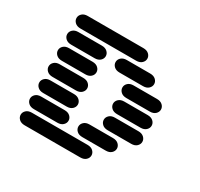

<svg xmlns="http://www.w3.org/2000/svg" viewBox="-172 -1082 1345 1289"><g transform="rotate(30 500.0 -437.0)"><path d="M159.2 -13.7H590.8Q618.2 -13.7 633.8 -28.3Q649.4 -43 649.4 -62.5Q649.4 -82 633.8 -96.7Q618.2 -111.3 590.8 -111.3H159.2Q131.8 -111.3 116.2 -96.7Q100.6 -82 100.6 -62.5Q100.6 -43 116.2 -28.3Q131.8 -13.7 159.2 -13.7ZM159.2 -138.7H340.8Q368.2 -138.7 383.8 -153.3Q399.4 -168 399.4 -187.5Q399.4 -207 383.8 -221.7Q368.2 -236.3 340.8 -236.3H159.2Q131.8 -236.3 116.2 -221.7Q100.6 -207 100.6 -187.5Q100.6 -168 116.2 -153.3Q131.8 -138.7 159.2 -138.7ZM534.2 -138.7H715.8Q743.2 -138.7 758.8 -153.3Q774.4 -168 774.4 -187.5Q774.4 -207 758.8 -221.7Q743.2 -236.3 715.8 -236.3H534.2Q506.8 -236.3 491.2 -221.7Q475.6 -207 475.6 -187.5Q475.6 -168 491.2 -153.3Q506.8 -138.7 534.2 -138.7ZM159.2 -263.7H340.8Q368.2 -263.7 383.8 -278.3Q399.4 -293 399.4 -312.5Q399.4 -332 383.8 -346.7Q368.2 -361.3 340.8 -361.3H159.2Q131.8 -361.3 116.2 -346.7Q100.6 -332 100.6 -312.5Q100.6 -293 116.2 -278.3Q131.8 -263.7 159.2 -263.7ZM659.2 -263.7H840.8Q868.2 -263.7 883.8 -278.3Q899.4 -293 899.4 -312.5Q899.4 -332 883.8 -346.7Q868.2 -361.3 840.8 -361.3H659.2Q631.8 -361.3 616.2 -346.7Q600.6 -332 600.6 -312.5Q600.6 -293 616.2 -278.3Q631.8 -263.7 659.2 -263.7ZM159.2 -388.7H340.8Q368.2 -388.7 383.8 -403.3Q399.4 -418 399.4 -437.5Q399.4 -457 383.8 -471.7Q368.2 -486.3 340.8 -486.3H159.2Q131.8 -486.3 116.2 -471.7Q100.6 -457 100.6 -437.5Q100.6 -418 116.2 -403.3Q131.8 -388.7 159.2 -388.7ZM659.2 -388.7H840.8Q868.2 -388.7 883.8 -403.3Q899.4 -418 899.4 -437.5Q899.4 -457 883.8 -471.7Q868.2 -486.3 840.8 -486.3H659.2Q631.8 -486.3 616.2 -471.7Q600.6 -457 600.6 -437.5Q600.6 -418 616.2 -403.3Q631.8 -388.7 659.2 -388.7ZM159.2 -513.7H340.8Q368.2 -513.7 383.8 -528.3Q399.4 -543 399.4 -562.5Q399.4 -582 383.8 -596.7Q368.2 -611.3 340.8 -611.3H159.2Q131.8 -611.3 116.2 -596.7Q100.6 -582 100.6 -562.5Q100.6 -543 116.2 -528.3Q131.8 -513.7 159.2 -513.7ZM659.2 -513.7H840.8Q868.2 -513.7 883.8 -528.3Q899.4 -543 899.4 -562.5Q899.4 -582 883.8 -596.7Q868.2 -611.3 840.8 -611.3H659.2Q631.8 -611.3 616.2 -596.7Q600.6 -582 600.6 -562.5Q600.6 -543 616.2 -528.3Q631.8 -513.7 659.2 -513.7ZM159.2 -638.7H340.8Q368.2 -638.7 383.8 -653.3Q399.4 -668 399.4 -687.5Q399.4 -707 383.8 -721.7Q368.2 -736.3 340.8 -736.3H159.2Q131.8 -736.3 116.2 -721.7Q100.6 -707 100.6 -687.5Q100.6 -668 116.2 -653.3Q131.8 -638.7 159.2 -638.7ZM534.2 -638.7H715.8Q743.2 -638.7 758.8 -653.3Q774.4 -668 774.4 -687.5Q774.4 -707 758.8 -721.7Q743.2 -736.3 715.8 -736.3H534.2Q506.8 -736.3 491.2 -721.7Q475.6 -707 475.6 -687.5Q475.6 -668 491.2 -653.3Q506.8 -638.7 534.2 -638.7ZM159.2 -763.7H590.8Q618.2 -763.7 633.8 -778.3Q649.4 -793 649.4 -812.5Q649.4 -832 633.8 -846.7Q618.2 -861.3 590.8 -861.3H159.2Q131.8 -861.3 116.2 -846.7Q100.6 -832 100.6 -812.5Q100.6 -793 116.2 -778.3Q131.8 -763.7 159.2 -763.7Z"/></g></svg>

Font: Sixtyfour
Style: Regular
Weight: 400
Designer: Jens Kutilek
Foundry: Jens Kutilek
Version: Version 2.001